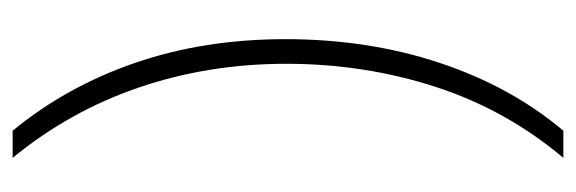

<svg xmlns="http://www.w3.org/2000/svg" viewBox="-324 -674 912 304"><g transform="rotate(90 132.0 -522.0)"><path d="M42 -518Q42 -649 79.5 -762Q117 -875 187 -958H230Q154 -868 117.5 -755.5Q81 -643 81 -519Q81 -396 118.5 -286Q156 -176 230 -86H187Q117 -171 79.5 -280Q42 -389 42 -518Z"/></g></svg>

Font: Noto Sans Khmer UI SemiCondensed ExtraLight
Style: Regular
Weight: 200
Width: 4
Designer: Danh Hong and the Monotype Design Team
Foundry: Monotype Imaging Inc.
Version: Version 2.002; ttfautohint (v1.8.4.7-5d5b)